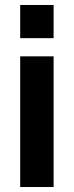

<svg xmlns="http://www.w3.org/2000/svg" viewBox="-20 -750 295 770"><path d="M61 0V-524H195V0ZM61 -730H195V-597H61Z"/></svg>

Font: YasnoRaleway
Style: Bold
Weight: 700
Designer: Matt McInerney, Pablo Impallari, Rodrigo Fuenzalida
Foundry: Matt McInerney, Pablo Impallari, Rodrigo Fuenzalida
Version: Version 4.026